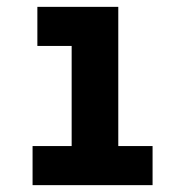

<svg xmlns="http://www.w3.org/2000/svg" viewBox="-20 -540 540 560"><path d="M75 0V-114H189V-406H89V-520H325V-114H425V0Z"/></svg>

Font: Iosevka Term Curly Heavy
Style: Regular
Weight: 900
Designer: Belleve Invis
Foundry: Belleve Invis
Version: Version 32.3.0